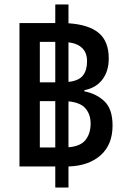

<svg xmlns="http://www.w3.org/2000/svg" viewBox="-20 -780 567 858"><path d="M67 -36V-677H227V-760H286V-676Q377 -670 421.5 -632.5Q466 -595 466 -519Q466 -462 437.5 -424.5Q409 -387 357 -377V-372Q412 -361 447.5 -326.5Q483 -292 483 -219Q483 -134 430 -86.5Q377 -39 286 -36V58H227V-36ZM158 -412H227V-593H158ZM369 -506Q369 -580 286 -591V-414Q332 -419 350.5 -442.5Q369 -466 369 -506ZM158 -121H227V-328H158ZM385 -228Q385 -268 362.5 -295Q340 -322 286 -327V-122Q340 -126 362.5 -155Q385 -184 385 -228Z"/></svg>

Font: Noto Sans Thai UI SemCond Med
Style: Regular
Weight: 500
Width: 4
Designer: Monotype Design Team
Foundry: Monotype Imaging Inc.
Version: Version 2.000; ttfautohint (v1.8.4.7-5d5b)